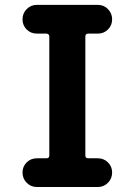

<svg xmlns="http://www.w3.org/2000/svg" viewBox="-20 -750 540 770"><path d="M334 -615.2Q322.3 -615.2 322.3 -603.5V-126Q322.3 -115.2 334 -115.2H372.1Q396.5 -115.2 413.1 -98.6Q429.7 -82 429.7 -58.1Q429.7 -34.2 413.1 -17.1Q396.5 0 372.1 0H127.9Q103.5 0 86.9 -17.1Q70.3 -34.2 70.3 -58.1Q70.3 -82 86.9 -98.6Q103.5 -115.2 127.9 -115.2H166Q177.7 -115.2 177.7 -126V-603.5Q177.7 -614.3 166 -615.2H127.9Q103.5 -615.2 86.9 -631.8Q70.3 -648.4 70.3 -672.4Q70.3 -696.3 86.9 -713.4Q103.5 -730.5 127.9 -730.5H372.1Q396.5 -730.5 413.1 -713.4Q429.7 -696.3 429.7 -672.4Q429.7 -648.4 413.1 -631.8Q396.5 -615.2 372.1 -615.2Z"/></svg>

Font: Rounded-X Mgen+ 1m bold
Style: Bold
Weight: 700
Designer: [Source Han Sans]
Ryoko NISHIZUKA  (kana & ideographs); Paul D. Hunt (Latin, Greek & Cyrillic); Wenlong ZHANG  (bopomofo
Version: Version 1.059.20150602